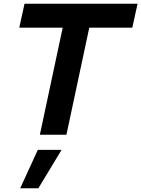

<svg xmlns="http://www.w3.org/2000/svg" viewBox="-20 -720 755 1026"><path d="M193 0 315 -572H83L111 -700H715L687 -572H457L335 0ZM88 286 182 81H309L185 286Z"/></svg>

Font: Red Hat Display
Style: Bold Italic
Weight: 700
Italic angle: -12°
Designer: Pentagram, MCKL
Foundry: Pentagram, MCKL
Version: Version 1.023; ttfautohint (v1.8.3)